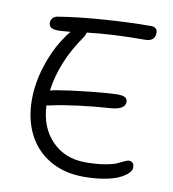

<svg xmlns="http://www.w3.org/2000/svg" viewBox="-81 -744 774 857"><g transform="rotate(10 306.5 -315.5)"><path d="M154.8 -246.1Q144.5 -243.2 136.2 -243.2Q140.6 -143.6 199.5 -83.3Q258.3 -22.9 351.1 -22.9Q400.9 -22.9 438.5 -29.3Q476.1 -35.6 492.4 -43.5Q508.8 -51.3 522 -57.6Q535.2 -64 542 -64Q565.9 -64 565.9 -36.1Q565.9 -23.9 553 -10.7Q540 2.4 515.6 14.4Q491.2 26.4 449 34.2Q406.7 42 355 42Q265.6 42 200.2 3.2Q134.8 -35.6 101.3 -103Q67.9 -170.4 67.9 -257.8Q67.9 -329.6 90.8 -404.1Q113.8 -478.5 148.9 -534.2Q170.9 -568.8 185.1 -585Q143.1 -581.1 127.9 -581.1Q86.9 -581.1 86.9 -609.9Q86.9 -619.6 93.8 -628.9Q100.6 -638.2 113.8 -641.1Q204.1 -656.2 323 -664.6Q441.9 -672.9 535.2 -672.9Q548.8 -672.9 556.4 -666Q564 -659.2 564 -647.9Q564 -607.9 519 -607.9Q371.1 -607.9 256.8 -594.2Q255.4 -583 244.1 -566.9Q158.2 -443.8 140.1 -311Q145.5 -312.5 165 -316.9Q231.9 -328.1 314.5 -336.7Q397 -345.2 439.9 -346.2Q465.8 -346.2 475.8 -339.6Q485.8 -333 485.8 -319.8Q485.8 -283.7 413.1 -279.8Q350.1 -275.9 275.1 -266.4Q200.2 -256.8 154.8 -246.1Z"/></g></svg>

Font: Shantell Sans Bouncy
Style: Regular
Weight: 300
Designer: Stephen Nixon, Anya Danilova, Shantell Martin
Foundry: Arrow Type
Version: Version 1.006;[9816181b4]